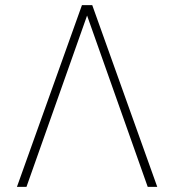

<svg xmlns="http://www.w3.org/2000/svg" viewBox="-20 -727 678 747"><path d="M318.8 -666.5 83 0H45.9L298.8 -707H338.9L591.8 0H554.7Z"/></svg>

Font: Pretendard Thin
Style: Regular
Weight: 100
Designer: Base glyphs from Inter by Rasmus Andersson; Hangeul glyphs from Noto Sans CJK(Source Han Sans) by Jang Soo-young and Kan
Foundry: Kil Hyung-jin
Version: Version 1.309